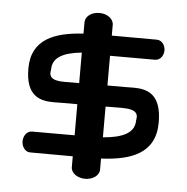

<svg xmlns="http://www.w3.org/2000/svg" viewBox="-47 -636 673 692"><g transform="rotate(5 290.0 -290.0)"><path d="M398.5 -256.2 399 -256 400.5 -256C450.3 -256.1 452.1 -236.5 452 -226.7C452 -221.2 450.6 -220.2 450.6 -215.3C450.6 -170.7 408.8 -150.3 336.7 -144.6V-255.8C368.7 -256 394 -256.6 398.5 -256.2ZM179.5 -331.6C129.2 -331.5 127.8 -351.5 128 -361.4C128.1 -366.6 129.4 -367.6 129.4 -372.3C129.4 -415 166.2 -435.2 234.4 -442.2C234.4 -408.7 234.4 -372.4 234.5 -331.8C202.4 -331.7 179.5 -331.6 179.5 -331.6ZM285.6 -590C260 -590 235.5 -576.9 234.5 -551.3C234.5 -550.3 234.5 -539.8 234.5 -510.8C131.6 -504.8 47.5 -475 47.5 -368.6C47.5 -267.6 100.1 -255.1 149.6 -255.1C159.6 -255.1 169.6 -255.5 179.5 -255.5C199.1 -255.5 216.1 -255.5 234.5 -255.5L234.5 -143L80.5 -143C61.5 -143 49.5 -124.2 49.5 -105.3C49.5 -86.3 61.5 -67.5 80.5 -67.5C81.1 -67.5 136.6 -67.1 234.5 -67L234.5 -28C234.5 -5.3 259.5 10 285.6 10C311.7 10 336.7 -5.1 336.7 -28V-67.8C444 -72.9 532.5 -102.4 532.5 -215.3C532.5 -319.5 480 -332.5 430.4 -332.5C420.4 -332.5 410.4 -332.1 400.5 -332.1C377.3 -332.1 359.3 -332.1 336.7 -332.1V-439.6L499.5 -439.5C518.4 -439.5 530.5 -457.6 530.5 -475.8C530.5 -494.1 518.4 -512.1 499.5 -512.1C497.9 -512.1 442.4 -512.5 336.7 -512.6V-552.1C336 -574.7 312 -590 285.6 -590Z"/></g></svg>

Font: Hi.
Style: Black
Weight: 400
Designer: Mew Too, Robert Jablonski
Foundry: Cannot Into Space Fonts
Version: Version 1.996